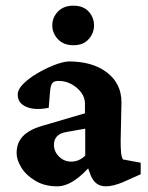

<svg xmlns="http://www.w3.org/2000/svg" viewBox="-20 -655 528 683"><path d="M183.6 7.8Q138.7 7.8 106 -11.7Q73.2 -31.2 56.2 -58.6Q39.1 -85.9 39.1 -110.4Q39.1 -146.5 61 -169.9Q83 -193.4 128.9 -207L282.2 -252V-287.1Q282.2 -307.6 269 -325.7Q255.9 -343.8 234.4 -355.5Q212.9 -367.2 188.5 -367.2Q172.9 -367.2 166.5 -359.9Q160.2 -352.5 158.2 -331.1L153.3 -271.5Q104.5 -261.7 73.7 -274.9Q43 -288.1 43 -318.4Q43 -336.9 62.5 -356.4Q82 -376 110.8 -393.1Q139.6 -410.2 169.9 -422.4Q200.2 -434.6 223.6 -436.5Q309.6 -436.5 360.8 -397Q412.1 -357.4 412.1 -291L409.2 -155.3Q409.2 -127.9 410.6 -112.8Q412.1 -97.7 417 -87.9L480.5 -76.2V-35.2L417 -6.8Q400.4 0 385.3 3.9Q370.1 7.8 356.4 7.8Q318.4 7.8 302.7 -31.2L286.1 -76.2L306.6 -71.3Q276.4 -34.2 244.6 -13.2Q212.9 7.8 183.6 7.8ZM233.4 -80.1Q247.1 -80.1 259.8 -85.4Q272.5 -90.8 283.2 -101.6V-197.3L216.8 -185.5Q193.4 -181.6 182.6 -169.9Q171.9 -158.2 171.9 -139.6Q171.9 -116.2 189.9 -98.1Q208 -80.1 233.4 -80.1ZM241.2 -494.1Q206.1 -494.1 186 -515.6Q166 -537.1 166 -564.5Q166 -592.8 186 -613.8Q206.1 -634.8 241.2 -634.8Q276.4 -634.8 295.4 -613.8Q314.5 -592.8 314.5 -564.5Q314.5 -537.1 295.4 -515.6Q276.4 -494.1 241.2 -494.1Z"/></svg>

Font: Crimson Pro ExtraLight
Style: Bold
Weight: 700
Version: Version 1.002